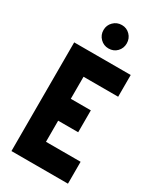

<svg xmlns="http://www.w3.org/2000/svg" viewBox="-227 -994 898 1071"><g transform="rotate(30 222.0 -458.5)"><path d="M224 -766Q193 -766 171 -788Q149 -810 149 -842Q149 -873 171 -895Q193 -917 225 -917Q256 -917 277.5 -895Q299 -873 299 -841Q299 -810 278 -788Q257 -766 224 -766ZM42 0V-700H406V-560H183V-418H312V-277H183V-141H406V0Z"/></g></svg>

Font: Stick No Bills ExtraBold
Style: Regular
Weight: 800
Version: Version 2.000